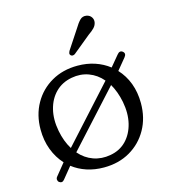

<svg xmlns="http://www.w3.org/2000/svg" viewBox="-107 -773 787 886"><g transform="rotate(-15 286.5 -330.5)"><path d="M66.5 21.5Q61 17 60.2 9.5Q59.5 2 65 -4.5L110.5 -60.5Q80.5 -93 63.8 -137Q47 -181 47 -233.5Q47 -303 77.8 -357.5Q108.5 -412 162.8 -443.2Q217 -474.5 287.5 -474.5Q331.5 -474.5 369.8 -461.8Q408 -449 438 -425.5L480 -476Q493 -492.5 506.5 -482.5Q520.5 -471.5 507.5 -455.5L463.5 -402Q493.5 -370 509.8 -326.8Q526 -283.5 526 -232Q526 -161.5 495.2 -106.8Q464.5 -52 410.2 -20.5Q356 11 285 11Q241 11 203.2 -1.5Q165.5 -14 136 -37L91.5 17.5Q80.5 31.5 66.5 21.5ZM126 -206Q136 -154 160 -115.5L395 -374.5Q367 -407.5 328.8 -421.5Q290.5 -435.5 247.5 -427.5Q200.5 -419 169.5 -388Q138.5 -357 126.8 -310Q115 -263 126 -206ZM328.5 -37Q374.5 -45 404.8 -76.2Q435 -107.5 446.5 -154.8Q458 -202 447 -259Q437 -309.5 414.5 -348L179 -89.5Q207.5 -56.5 246.2 -42.8Q285 -29 328.5 -37ZM329.5 -640.5Q343.5 -664 356.2 -677Q369 -690 388 -686.5Q403 -683.5 410.8 -672Q418.5 -660.5 416 -647Q413.5 -633 403 -622Q392.5 -611 375.5 -599.5L289.5 -529Q277.5 -522 269.5 -529.5Q265 -534 266.2 -539.8Q267.5 -545.5 270.5 -551Z"/></g></svg>

Font: Fraunces 9pt S100 Light
Style: Regular
Weight: 300
Version: Version 1.000; ttfautohint (v1.8.3)